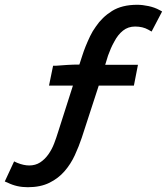

<svg xmlns="http://www.w3.org/2000/svg" viewBox="-38 -690 698 803"><path d="M167 -332 184 -415H195Q219 -417 244 -418.5Q269 -420 294 -420Q300 -438 306 -457Q312 -476 320 -496Q329 -518 339 -539Q349 -560 363 -579Q389 -618 430.5 -644Q472 -670 536 -670Q558 -670 583.5 -664.5Q609 -659 629 -648L640 -642L596 -558L582 -566Q559 -579 527 -579Q498 -579 476.5 -562Q455 -545 440 -516Q432 -502 425.5 -487Q419 -472 414 -458Q408 -437 402 -419H539L522 -332H375L304 -114Q292 -78 275 -41Q258 -4 232 26Q206 56 168.5 74.5Q131 93 78 93Q32 93 -6 74L-18 69L21 -15L34 -9Q61 2 84 2Q110 2 129.5 -10.5Q149 -23 164 -44Q179 -65 188.5 -90Q198 -115 205 -138L267 -332Z"/></svg>

Font: Codetta
Style: Bold Italic
Weight: 700
Italic angle: -11°
Designer: Ulrich Proeller
Foundry: PROSA GmbH
Version: Version 2.00;September 29, 2018;FontCreator 11.5.0.2427 64-b